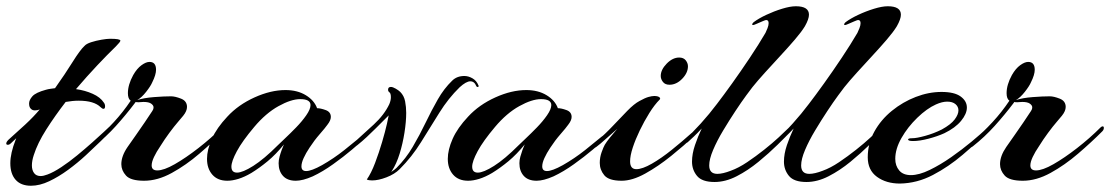

<svg xmlns="http://www.w3.org/2000/svg" viewBox="-33 -577 3550 614"><path d="M66 17Q34 17 17 -2Q0 -21 0 -55Q0 -87 17 -130L19 -135L1 -118Q-3 -114 -8 -114Q-13 -114 -13 -118Q-13 -123 -6 -130Q20 -153 47.5 -178.5Q75 -204 94 -227Q87 -224 79 -224Q71 -224 67 -228Q60 -233 60 -246Q60 -257 70.5 -269Q81 -281 114 -290Q121 -292 128.5 -293Q136 -294 143 -295Q175 -340 199 -378.5Q223 -417 237 -430Q243 -437 258.5 -442Q274 -447 291.5 -450Q309 -453 319 -453Q352 -453 352 -447Q352 -443 337 -428Q312 -404 278.5 -368.5Q245 -333 210 -292Q239 -288 263.5 -277Q288 -266 299 -249Q303 -244 303 -237Q303 -229 298 -229Q294 -229 289 -234Q268 -255 219 -255Q209 -255 198.5 -254Q188 -253 177 -251Q143 -207 115 -163Q87 -119 75 -81Q69 -63 69 -48Q69 -33 76 -23.5Q83 -14 97 -14Q106 -14 119 -19Q138 -26 163 -42.5Q188 -59 213.5 -80Q239 -101 261.5 -121Q284 -141 299 -155Q314 -169 316 -171Q319 -174 321 -174Q325 -174 325 -168Q325 -161 319 -155Q309 -145 288.5 -125Q268 -105 241.5 -80.5Q215 -56 185 -34Q155 -12 124.5 2.5Q94 17 66 17Z M428 1Q385 1 370 -15.5Q355 -32 355 -52Q355 -78 375 -107Q387 -124 402 -145.5Q417 -167 430 -186Q443 -205 448 -213Q455 -223 456.5 -226.5Q458 -230 458 -234Q458 -240 450.5 -245.5Q443 -251 426 -251Q421 -251 417.5 -250.5Q414 -250 410 -250Q402 -250 401 -251L398 -247Q370 -210 338 -174.5Q306 -139 268 -109Q264 -106 262 -106Q258 -106 258 -110Q258 -118 270 -128Q301 -154 331 -186.5Q361 -219 385 -255Q376 -261 376 -279Q376 -306 393 -337Q405 -358 419.5 -368.5Q434 -379 445 -379Q466 -379 466 -354Q466 -338 454 -314Q449 -302 434.5 -283.5Q420 -265 406 -257Q427 -264 459.5 -266.5Q492 -269 514 -269Q527 -269 546 -261.5Q565 -254 565 -235Q565 -222 553 -207Q550 -203 537 -188Q524 -173 508.5 -152Q493 -131 480 -110Q467 -91 459.5 -75Q452 -59 452 -48Q452 -32 470 -32Q491 -32 526 -52Q561 -72 601.5 -103.5Q642 -135 676 -169Q680 -173 683 -173Q687 -173 687 -168Q687 -162 682 -157Q647 -122 604.5 -85.5Q562 -49 516.5 -24Q471 1 428 1Z M694 1Q663 1 646 -18.5Q629 -38 629 -69Q629 -98 644.5 -133Q660 -168 694 -204Q729 -242 781 -265.5Q833 -289 880 -289Q918 -289 945 -272.5Q972 -256 981 -231Q992 -231 1008.5 -225Q1025 -219 1025 -203Q1025 -192 1014 -178Q1007 -168 989.5 -148Q972 -128 957 -105Q945 -87 938 -71.5Q931 -56 931 -45Q931 -30 946 -30Q963 -30 997 -49Q1034 -70 1068 -97Q1102 -124 1121 -140Q1126 -144 1128 -144Q1132 -144 1132 -139Q1132 -133 1127 -128Q1118 -120 1092 -98Q1066 -76 1032.5 -52Q999 -28 967 -13Q951 -6 937.5 -2.5Q924 1 913 1Q886 1 872 -14.5Q858 -30 858 -55Q858 -65 861 -76Q864 -87 868 -98L875 -115Q849 -83 823 -61.5Q797 -40 771 -24Q749 -11 729.5 -5Q710 1 694 1ZM725 -25Q743 -25 777 -46.5Q811 -68 856 -113Q862 -119 878.5 -134.5Q895 -150 914 -169.5Q933 -189 946.5 -208.5Q960 -228 960 -241Q960 -260 927 -260Q898 -260 857.5 -237.5Q817 -215 780 -171Q742 -126 724.5 -93.5Q707 -61 707 -44Q707 -25 725 -25Z M1157 0Q1146 0 1140 -3Q1154 -23 1166.5 -56Q1179 -89 1189 -123Q1199 -157 1204.5 -181.5Q1210 -206 1210 -208L1168 -166Q1155 -153 1140 -139Q1125 -125 1110 -113Q1106 -110 1102.5 -107.5Q1099 -105 1096 -105Q1092 -105 1092 -109Q1092 -115 1101 -123Q1129 -148 1162.5 -179Q1196 -210 1212 -244Q1217 -256 1217 -266Q1217 -279 1212 -282Q1208 -285 1208 -290Q1208 -299 1217 -299Q1223 -299 1232.5 -293.5Q1242 -288 1247 -283Q1259 -271 1262.5 -253Q1266 -235 1266 -216Q1266 -188 1260.5 -153Q1255 -118 1245 -85.5Q1235 -53 1220 -30L1218 -27Q1224 -31 1228.5 -34.5Q1233 -38 1235 -40Q1265 -70 1287 -107.5Q1309 -145 1328 -184.5Q1347 -224 1367 -259Q1387 -294 1413 -319Q1428 -334 1452 -334Q1465 -334 1478 -326.5Q1491 -319 1497 -304Q1499 -300 1495.5 -299Q1492 -298 1490 -302Q1484 -317 1471 -317Q1458 -317 1437 -298Q1401 -263 1372 -216.5Q1343 -170 1313.5 -122.5Q1284 -75 1245 -36Q1229 -20 1203 -10Q1177 0 1157 0Z M1464 1Q1433 1 1416 -18.5Q1399 -38 1399 -69Q1399 -98 1414.5 -133Q1430 -168 1464 -204Q1499 -242 1551 -265.5Q1603 -289 1650 -289Q1688 -289 1715 -272.5Q1742 -256 1751 -231Q1762 -231 1778.5 -225Q1795 -219 1795 -203Q1795 -192 1784 -178Q1777 -168 1759.5 -148Q1742 -128 1727 -105Q1715 -87 1708 -71.5Q1701 -56 1701 -45Q1701 -30 1716 -30Q1733 -30 1767 -49Q1804 -70 1838 -97Q1872 -124 1891 -140Q1896 -144 1898 -144Q1902 -144 1902 -139Q1902 -133 1897 -128Q1888 -120 1862 -98Q1836 -76 1802.5 -52Q1769 -28 1737 -13Q1721 -6 1707.5 -2.5Q1694 1 1683 1Q1656 1 1642 -14.5Q1628 -30 1628 -55Q1628 -65 1631 -76Q1634 -87 1638 -98L1645 -115Q1619 -83 1593 -61.5Q1567 -40 1541 -24Q1519 -11 1499.5 -5Q1480 1 1464 1ZM1495 -25Q1513 -25 1547 -46.5Q1581 -68 1626 -113Q1632 -119 1648.5 -134.5Q1665 -150 1684 -169.5Q1703 -189 1716.5 -208.5Q1730 -228 1730 -241Q1730 -260 1697 -260Q1668 -260 1627.5 -237.5Q1587 -215 1550 -171Q1512 -126 1494.5 -93.5Q1477 -61 1477 -44Q1477 -25 1495 -25Z M2108 -306Q2094 -306 2087 -315Q2080 -324 2080 -334Q2080 -354 2099 -373.5Q2118 -393 2139 -393Q2153 -393 2160 -384Q2167 -375 2167 -365Q2167 -344 2148.5 -325Q2130 -306 2108 -306ZM1955 1Q1914 1 1899.5 -16.5Q1885 -34 1885 -56Q1885 -74 1891 -90.5Q1897 -107 1901 -114Q1907 -124 1917.5 -137Q1928 -150 1941 -165Q1921 -148 1903.5 -132Q1886 -116 1875 -108Q1872 -105 1869 -105Q1865 -105 1865 -110Q1865 -118 1876 -126Q1902 -148 1926.5 -174Q1951 -200 1973 -222.5Q1995 -245 2012 -254Q2030 -264 2041 -267Q2052 -270 2059 -270Q2070 -270 2075 -266.5Q2080 -263 2077 -259Q2060 -242 2043.5 -215.5Q2027 -189 2013 -160Q1999 -131 1990.5 -105Q1982 -79 1982 -61Q1982 -36 2002 -36Q2021 -36 2051.5 -53.5Q2082 -71 2115.5 -98Q2149 -125 2178 -151Q2182 -155 2185 -155Q2190 -155 2190.5 -150Q2191 -145 2188 -143Q2155 -112 2113.5 -78.5Q2072 -45 2030.5 -22Q1989 1 1955 1Z M2252 5Q2212 5 2196 -14.5Q2180 -34 2180 -60Q2180 -85 2189.5 -113Q2199 -141 2211 -166Q2198 -152 2186 -140.5Q2174 -129 2166 -122Q2162 -119 2158 -119Q2153 -119 2153 -124Q2153 -129 2159 -133Q2180 -151 2208 -182Q2236 -213 2260 -245Q2280 -271 2308 -310Q2336 -349 2365 -392.5Q2394 -436 2415 -472Q2418 -478 2421.5 -487Q2425 -496 2425 -503Q2425 -513 2417 -513Q2415 -513 2405.5 -509Q2396 -505 2387 -501Q2378 -497 2376 -497Q2368 -497 2377 -506Q2393 -518 2417.5 -529.5Q2442 -541 2468 -549Q2494 -557 2512 -557Q2554 -557 2554 -530Q2554 -516 2541 -493Q2530 -475 2509 -450.5Q2488 -426 2462.5 -398.5Q2437 -371 2413 -344.5Q2389 -318 2373 -298Q2369 -293 2353.5 -272Q2338 -251 2318.5 -221.5Q2299 -192 2279.5 -159.5Q2260 -127 2247.5 -97.5Q2235 -68 2235 -48Q2235 -21 2261 -21Q2278 -21 2304 -31Q2329 -40 2356.5 -58.5Q2384 -77 2410.5 -98Q2437 -119 2457.5 -138Q2478 -157 2488 -167Q2494 -173 2498 -173Q2502 -173 2502 -168Q2502 -163 2497 -158Q2481 -141 2453.5 -114Q2426 -87 2392.5 -59.5Q2359 -32 2323 -13.5Q2287 5 2252 5Z M2546 5Q2506 5 2490 -14.5Q2474 -34 2474 -60Q2474 -85 2483.5 -113Q2493 -141 2505 -166Q2492 -152 2480 -140.5Q2468 -129 2460 -122Q2456 -119 2452 -119Q2447 -119 2447 -124Q2447 -129 2453 -133Q2474 -151 2502 -182Q2530 -213 2554 -245Q2574 -271 2602 -310Q2630 -349 2659 -392.5Q2688 -436 2709 -472Q2712 -478 2715.5 -487Q2719 -496 2719 -503Q2719 -513 2711 -513Q2709 -513 2699.5 -509Q2690 -505 2681 -501Q2672 -497 2670 -497Q2662 -497 2671 -506Q2687 -518 2711.5 -529.5Q2736 -541 2762 -549Q2788 -557 2806 -557Q2848 -557 2848 -530Q2848 -516 2835 -493Q2824 -475 2803 -450.5Q2782 -426 2756.5 -398.5Q2731 -371 2707 -344.5Q2683 -318 2667 -298Q2663 -293 2647.5 -272Q2632 -251 2612.5 -221.5Q2593 -192 2573.5 -159.5Q2554 -127 2541.5 -97.5Q2529 -68 2529 -48Q2529 -21 2555 -21Q2572 -21 2598 -31Q2623 -40 2650.5 -58.5Q2678 -77 2704.5 -98Q2731 -119 2751.5 -138Q2772 -157 2782 -167Q2788 -173 2792 -173Q2796 -173 2796 -168Q2796 -163 2791 -158Q2775 -141 2747.5 -114Q2720 -87 2686.5 -59.5Q2653 -32 2617 -13.5Q2581 5 2546 5Z M2845 10Q2801 10 2771.5 -11.5Q2742 -33 2742 -74Q2742 -118 2763 -156Q2784 -194 2819 -222.5Q2854 -251 2895.5 -267Q2937 -283 2978 -283Q3019 -283 3039 -268.5Q3059 -254 3059 -233Q3059 -213 3040.5 -190.5Q3022 -168 2987 -151Q2965 -141 2936.5 -133.5Q2908 -126 2887 -126Q2871 -126 2871 -131Q2871 -135 2885 -135Q2898 -135 2925.5 -142.5Q2953 -150 2979 -163Q3008 -179 3020 -195Q3032 -211 3032 -224Q3032 -236 3022.5 -244Q3013 -252 2996 -252Q2980 -252 2960 -243Q2931 -230 2900.5 -200.5Q2870 -171 2850 -136Q2830 -101 2830 -69Q2830 -47 2842.5 -32Q2855 -17 2880 -17Q2906 -17 2940 -33.5Q2974 -50 3009 -74.5Q3044 -99 3074 -124Q3104 -149 3122 -166Q3128 -172 3131 -172Q3134 -172 3134 -167Q3134 -160 3128 -155Q3090 -120 3045.5 -82Q3001 -44 2950.5 -17.5Q2900 9 2845 10Z M3238 1Q3195 1 3180 -15.5Q3165 -32 3165 -52Q3165 -78 3185 -107Q3197 -124 3212 -145.5Q3227 -167 3240 -186Q3253 -205 3258 -213Q3265 -223 3266.5 -226.5Q3268 -230 3268 -234Q3268 -240 3260.5 -245.5Q3253 -251 3236 -251Q3231 -251 3227.5 -250.5Q3224 -250 3220 -250Q3212 -250 3211 -251L3208 -247Q3180 -210 3148 -174.5Q3116 -139 3078 -109Q3074 -106 3072 -106Q3068 -106 3068 -110Q3068 -118 3080 -128Q3111 -154 3141 -186.5Q3171 -219 3195 -255Q3186 -261 3186 -279Q3186 -306 3203 -337Q3215 -358 3229.5 -368.5Q3244 -379 3255 -379Q3276 -379 3276 -354Q3276 -338 3264 -314Q3259 -302 3244.5 -283.5Q3230 -265 3216 -257Q3237 -264 3269.5 -266.5Q3302 -269 3324 -269Q3337 -269 3356 -261.5Q3375 -254 3375 -235Q3375 -222 3363 -207Q3360 -203 3347 -188Q3334 -173 3318.5 -152Q3303 -131 3290 -110Q3277 -91 3269.5 -75Q3262 -59 3262 -48Q3262 -32 3280 -32Q3301 -32 3336 -52Q3371 -72 3411.5 -103.5Q3452 -135 3486 -169Q3490 -173 3493 -173Q3497 -173 3497 -168Q3497 -162 3492 -157Q3457 -122 3414.5 -85.5Q3372 -49 3326.5 -24Q3281 1 3238 1Z"/></svg>

Font: Arizonia
Style: Regular
Weight: 400
Designer: Robert E. Leuschke
Foundry: Robert E. Leuschke
Version: Version 1.010; ttfautohint (v1.8.4.7-5d5b)